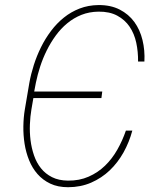

<svg xmlns="http://www.w3.org/2000/svg" viewBox="-20 -741 627 770"><path d="M510.7 -217.3Q498.5 -171.4 475.6 -130.1Q452.6 -88.9 420.2 -57.9Q387.7 -26.9 345.5 -8.5Q303.2 9.8 252.9 9.8Q211.9 9.8 181.6 -4.6Q151.4 -19 130.4 -43Q109.4 -66.9 96.7 -98.4Q84 -129.9 78.6 -164.3Q73.2 -198.7 73.7 -234.4Q74.2 -270 79.6 -302.2L97.7 -408.7Q104 -443.8 115.7 -480.5Q127.4 -517.1 144.5 -551.8Q161.6 -586.4 184.6 -616.9Q207.5 -647.5 236.1 -670.4Q264.6 -693.4 299.3 -706.8Q334 -720.2 374.5 -720.7Q423.8 -721.2 460 -702.6Q496.1 -684.1 518.8 -652.8Q541.5 -621.6 551.5 -580.3Q561.5 -539.1 559.1 -494.1H533.7Q534.2 -533.7 526.4 -569.8Q518.6 -606 499.8 -633.8Q481 -661.6 450.2 -678.2Q419.4 -694.8 375 -694.3Q337.9 -693.8 306.6 -681.4Q275.4 -668.9 249.8 -647.7Q224.1 -626.5 203.6 -598.4Q183.1 -570.3 167.5 -538.8Q151.9 -507.3 141.1 -474.1Q130.4 -440.9 124 -409.7L117.2 -374H390.1L386.7 -347.7H113.8L106 -302.2Q101.1 -273.9 99.9 -241.9Q98.6 -210 102.5 -178.5Q106.4 -147 116.5 -117.7Q126.5 -88.4 144.3 -66.2Q162.1 -43.9 188.7 -30.5Q215.3 -17.1 252.4 -16.6Q298.3 -16.1 335.4 -32.5Q372.6 -48.8 401.1 -76.4Q429.7 -104 450.4 -140.6Q471.2 -177.2 484.9 -217.3Z"/></svg>

Font: Roboto Mono Thin
Style: Italic
Weight: 250
Designer: Google
Version: Version 2.000985; 2015; ttfautohint (v1.3)